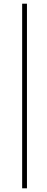

<svg xmlns="http://www.w3.org/2000/svg" viewBox="-20 -770 252 1040"><path d="M100 250V-750H126V250Z"/></svg>

Font: Source Sans 3 ExtraLight
Style: Italic
Weight: 250
Italic angle: -11°
Designer: Paul D. Hunt
Foundry: Adobe
Version: Version 3.046;hotconv 1.0.118;makeotfexe 2.5.65603